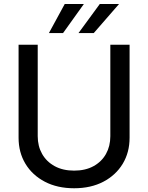

<svg xmlns="http://www.w3.org/2000/svg" viewBox="-20 -958 763 989"><path d="M548.3 -727.5H647.5V-248.5Q647.5 -172.9 612.1 -114.3Q576.7 -55.7 512.5 -22Q448.2 11.7 361.8 11.7Q275.4 11.7 210.9 -22Q146.5 -55.7 111.1 -114.3Q75.7 -172.9 75.7 -248.5V-727.5H174.3V-256.3Q174.3 -205.1 197 -165Q219.7 -125 261.7 -102.1Q303.7 -79.1 361.8 -79.1Q419.9 -79.1 461.7 -102.1Q503.4 -125 525.9 -165Q548.3 -205.1 548.3 -256.3ZM384.3 -787.6 494.1 -937.5H593.3L462.9 -787.6ZM231.9 -787.6 313.5 -937.5H412.1L304.7 -787.6Z"/></svg>

Font: Inter Cardless Tabular
Style: Regular
Weight: 400
Designer: Rasmus Andersson
Foundry: rsms
Version: Version 4.000;git-4fc901f